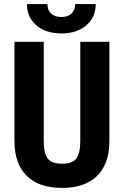

<svg xmlns="http://www.w3.org/2000/svg" viewBox="-20 -917 611 947"><path d="M519.5 -710.9V-218.8Q518.6 -107.9 458.5 -49.1Q398.4 9.8 286.1 9.8Q171.9 9.8 111.6 -49.8Q51.3 -109.4 51.3 -222.2V-710.9H195.8V-221.7Q195.8 -161.1 215.3 -135.3Q234.9 -109.4 286.1 -109.4Q337.4 -109.4 356.4 -135Q375.5 -160.6 376 -219.2V-710.9ZM452.1 -897Q452.1 -832 405.5 -792Q358.9 -752 282.7 -752Q206.1 -752 159.4 -792Q112.8 -832 112.8 -897H213.9Q213.9 -866.7 232.2 -849.9Q250.5 -833 282.7 -833Q314.5 -833 332.5 -849.9Q350.6 -866.7 350.6 -897Z"/></svg>

Font: Roboto Condensed
Style: Bold
Weight: 700
Designer: Google
Version: Version 2.134; 2016